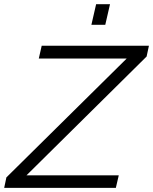

<svg xmlns="http://www.w3.org/2000/svg" viewBox="-33 -912 743 932"><path d="M501 -891.6 478 -791.5H410.6L433.6 -891.6ZM689.9 -689.9 678.7 -637.7 95.7 -61H543.5L529.3 0H-12.7L-2 -50.8L582 -627.9H155.3L169.4 -689.9Z"/></svg>

Font: HK Grotesk Legacy
Style: Italic
Weight: 400
Italic angle: -13°
Designer: Alfredo Marco Pradil
Foundry: Hanken Design Co.
Version: Version 2.022;PS 002.022;hotconv 1.0.88;makeotf.lib2.5.64775